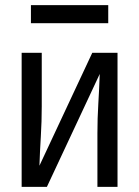

<svg xmlns="http://www.w3.org/2000/svg" viewBox="-20 -725 540 745"><path d="M64 0V-520H142V-312Q142 -254 138.5 -197Q135 -140 133 -82L338 -520H436V0H358V-208Q358 -266 361.5 -323Q365 -380 367 -438L162 0ZM100 -635V-705H400V-635Z"/></svg>

Font: Zed Sans
Style: Regular
Weight: 400
Designer: Belleve Invis
Foundry: Belleve Invis
Version: Version 1.0.0; ttfautohint (v1.8.4)